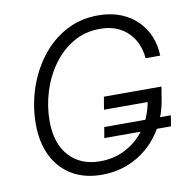

<svg xmlns="http://www.w3.org/2000/svg" viewBox="-83 -819 901 911"><g transform="rotate(-10 368.0 -364.0)"><path d="M336.4 10.3Q252.9 10.3 192.9 -25.4Q132.8 -61 100.3 -126.2Q67.9 -191.4 67.9 -280.3Q67.9 -365.7 94.2 -447.3Q120.6 -528.8 170.2 -594.5Q219.7 -660.2 290 -699Q360.4 -737.8 448.2 -737.8Q508.8 -737.8 556.4 -718.8Q604 -699.7 637 -666.5Q669.9 -633.3 687.3 -590.1Q704.6 -546.9 705.6 -498.5H635.3Q632.3 -534.7 618.9 -566.2Q605.5 -597.7 581.8 -621.8Q558.1 -646 524.2 -659.7Q490.2 -673.3 445.8 -673.3Q373.5 -673.3 316.2 -639.6Q258.8 -606 218.3 -549.6Q177.7 -493.2 156.2 -423.8Q134.8 -354.5 134.8 -283.2Q134.8 -175.3 189.9 -114.7Q245.1 -54.2 338.9 -54.2Q407.2 -54.2 464.1 -84.5Q521 -114.7 559.3 -169.7Q597.7 -224.6 609.9 -298.8L630.4 -292H398.4L408.7 -353H686L675.8 -290.5Q664.6 -222.2 634.3 -167Q604 -111.8 558.8 -72Q513.7 -32.2 457 -11Q400.4 10.3 336.4 10.3ZM376.5 -159.2 385.3 -210.9H706.1L697.8 -159.2Z"/></g></svg>

Font: Inter 18pt Light
Style: Italic
Weight: 300
Italic angle: -9.3988°
Designer: Rasmus Andersson
Foundry: rsms
Version: Version 4.001;git-66647c0bb